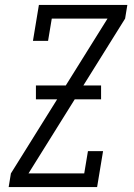

<svg xmlns="http://www.w3.org/2000/svg" viewBox="-20 -755 540 775"><path d="M15 0 24 -55 414 -680H189L174 -590H113L137 -735H494L485 -680L95 -55H320L335 -145H396L372 0ZM125 -354V-410H388V-354Z"/></svg>

Font: Iosevka Slab Light
Style: Italic
Weight: 300
Italic angle: -9°
Monospace: yes
Designer: Belleve Invis
Foundry: Belleve Invis
Version: Version 11.1.1; ttfautohint (v1.8.3)